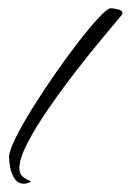

<svg xmlns="http://www.w3.org/2000/svg" viewBox="-20 -433 317 466"><path d="M39 13Q24 13 16 1.5Q8 -10 5 -25Q2 -40 2 -52Q2 -66 17.5 -97.5Q33 -129 58.5 -170Q84 -211 113.5 -253.5Q143 -296 171 -332Q199 -368 220 -390.5Q241 -413 249 -413Q254 -413 265.5 -410.5Q277 -408 277 -401Q277 -398 275 -396Q259 -377 229 -341Q199 -305 164.5 -260.5Q130 -216 98.5 -170.5Q67 -125 47 -86.5Q27 -48 27 -25Q27 -12 34.5 -5Q42 2 53 6L55 7Q55 9 48 11Q41 13 39 13Z"/></svg>

Font: The Nautigal
Style: Regular
Weight: 400
Designer: Robert E. Leuschke
Foundry: Robert E. Leuschke
Version: Version 1.100; ttfautohint (v1.8.3)